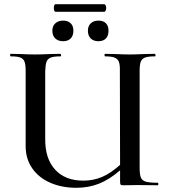

<svg xmlns="http://www.w3.org/2000/svg" viewBox="-20 -881 808 913"><path d="M730 0 636 -1 567 0Q556 0 553.5 -3Q551 -6 551 -19V-71Q500 -27 450.5 -7.5Q401 12 343 12Q274 12 219 -12Q164 -36 133 -81Q102 -126 102 -186V-544Q102 -574 96.5 -588Q91 -602 76.5 -607.5Q62 -613 31 -613Q28 -613 28 -619Q28 -625 31 -625L78 -624Q120 -622 147 -622Q174 -622 218 -624L266 -625Q270 -625 270.5 -619Q271 -613 268 -613Q236 -613 221 -607Q206 -601 201 -586.5Q196 -572 195 -542V-221Q194 -127 242 -74.5Q290 -22 376 -22Q423 -22 464 -39Q505 -56 551 -97L550 -542Q551 -572 545.5 -586.5Q540 -601 525 -607Q510 -613 480 -613Q477 -613 477 -619Q477 -625 479 -625L528 -624Q570 -622 597 -622Q622 -622 666 -624L715 -625Q719 -625 719.5 -619Q720 -613 717 -613Q685 -613 670 -607.5Q655 -602 649.5 -588Q644 -574 644 -544V-81Q644 -51 650 -36.5Q656 -22 674 -17Q692 -12 730 -12Q733 -12 733 -6Q733 0 730 0ZM229 -735Q229 -757 243 -770Q257 -783 280 -783Q303 -783 316 -770.5Q329 -758 329 -735Q329 -711 316 -698Q303 -685 280 -685Q257 -685 243 -698Q229 -711 229 -735ZM398 -735Q398 -757 411.5 -770Q425 -783 448 -783Q471 -783 483.5 -770.5Q496 -758 496 -735Q496 -711 483.5 -698Q471 -685 448 -685Q425 -685 411.5 -698Q398 -711 398 -735ZM236 -843Q236 -850 238 -855.5Q240 -861 244 -861H476Q480 -861 482.5 -855.5Q485 -850 485 -843Q485 -836 482.5 -830.5Q480 -825 476 -825H244Q240 -825 238 -830.5Q236 -836 236 -843Z"/></svg>

Font: Cormorant Upright SemiBold
Style: Regular
Weight: 600
Designer: Christian Thalmann (Catharsis Fonts)
Foundry: Catharsis Fonts
Version: Version 3.302